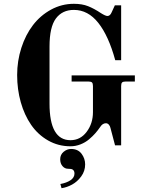

<svg xmlns="http://www.w3.org/2000/svg" viewBox="-20 -750 760 1008"><path d="M70 -356Q70 -430 92 -498.5Q114 -567 153 -618Q192 -669 248 -699.5Q304 -730 368 -730Q411 -730 442.5 -717.5Q474 -705 510 -681Q534 -666 544 -666Q558 -666 566 -685L583 -722H616V-434H585Q550 -562 496 -630Q442 -698 368 -698Q307 -698 273.5 -653Q240 -608 240 -506V-206Q240 -14 350 -14Q402 -14 435 -58Q468 -102 468 -161V-298Q468 -312 463 -317Q458 -322 444 -322H356V-354H688V-322H640Q626 -322 621 -317Q616 -312 616 -298V13H584L560 -78Q558 -88 551.5 -95.5Q545 -103 536 -103Q518 -103 505 -82Q494 -66 480.5 -50.5Q467 -35 447.5 -18.5Q428 -2 402.5 8Q377 18 350 18Q286 18 232.5 -12.5Q179 -43 143.5 -94.5Q108 -146 89 -213.5Q70 -281 70 -356ZM296 86Q296 62 314 47Q332 32 353 32Q389 32 408 57Q427 82 427 113Q427 148 406.5 176Q386 204 358.5 219Q331 234 303 238L297 216Q330 210 350.5 196Q371 182 371 161Q371 146 361 140Q355 136 337 136Q320 136 308 122Q296 108 296 86Z"/></svg>

Font: Old Standard TT
Style: Bold
Weight: 700
Designer: Alexey Kryukov <alexios@thessalonica.org.ru>
Version: Version 2.2